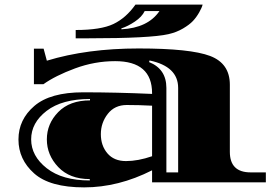

<svg xmlns="http://www.w3.org/2000/svg" viewBox="-20 -790 1202 832"><path d="M169 -579 183 -527Q357 -580 581 -580Q805 -580 890.5 -547.5Q976 -515 976 -423V-132Q976 -43 1066 -43H1132V0H639V-52Q493 22 344.5 22Q196 22 128 -38.5Q60 -99 60 -185.5Q60 -272 129 -331Q198 -390 340.5 -390Q483 -390 639 -383V-386Q639 -525 479 -525Q390 -525 305 -493.5Q220 -462 168 -425H127V-579ZM362 -624H308V-660Q417 -660 471.5 -686Q526 -712 567 -770H858Q855 -757 843 -736Q831 -715 816 -699Q801 -683 773 -666.5Q745 -650 710 -642Q632 -624 362 -624ZM639 -113V-332Q582 -335 529.5 -335Q477 -335 447 -296.5Q417 -258 417 -208.5Q417 -159 445.5 -125.5Q474 -92 526 -92Q578 -92 639 -113ZM701 -409V-43H752V-409Q752 -502 628 -528L626 -521Q701 -491 701 -409ZM369 -8V-14Q282 -14 232.5 -66Q183 -118 183 -186Q183 -254 232.5 -304.5Q282 -355 370 -355V-361Q249 -361 182 -309.5Q115 -258 115 -186Q115 -114 182.5 -61Q250 -8 369 -8ZM506 -667V-663Q621 -669 671 -742H607Q595 -717 564.5 -696.5Q534 -676 506 -667Z"/></svg>

Font: Diplomata
Style: Regular
Weight: 400
Width: 7
Designer: Eduardo Rodriguez Tunni
Foundry: Eduardo Rodriguez Tunni
Version: Version 1.001